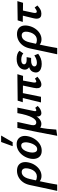

<svg xmlns="http://www.w3.org/2000/svg" viewBox="1121 -1923 1040 3424"><g transform="rotate(-90 1641.0 -211.0)"><path d="M-51 289Q-37 225 -23.5 162.5Q-10 100 3 39Q16 -22 28.5 -81Q41 -140 53 -197Q69 -273 107 -324Q145 -375 197 -401.5Q249 -428 308 -428Q368 -428 405.5 -402.5Q443 -377 456 -330.5Q469 -284 456 -222Q442 -155 405.5 -102.5Q369 -50 319.5 -20.5Q270 9 215 9Q183 9 159 -0.5Q135 -10 120 -24Q105 -38 100 -51L130 -97Q141 -84 163 -78.5Q185 -73 204 -73Q241 -73 269.5 -91.5Q298 -110 318 -143.5Q338 -177 347 -222Q359 -283 342 -313.5Q325 -344 284 -344Q256 -344 232 -328.5Q208 -313 190 -281Q172 -249 161 -200Q139 -103 124.5 -37.5Q110 28 101 73Q92 118 85.5 151.5Q79 185 73.5 217Q68 249 61 289Z M665 13Q607 13 572 -14.5Q537 -42 525 -88.5Q513 -135 524 -191Q537 -256 573.5 -311.5Q610 -367 664 -400.5Q718 -434 782 -434Q837 -434 873 -408Q909 -382 922.5 -336.5Q936 -291 923 -231Q910 -167 873.5 -111.5Q837 -56 783.5 -21.5Q730 13 665 13ZM692 -68Q724 -68 747.5 -91Q771 -114 787 -150Q803 -186 810 -224Q821 -278 808.5 -315.5Q796 -353 756 -353Q728 -353 704 -333.5Q680 -314 663 -279.5Q646 -245 637 -199Q627 -141 640.5 -104.5Q654 -68 692 -68ZM746 -505 821 -711H936L817 -505Z M931 289Q962 113 998.5 -66Q1035 -245 1072 -421H1178L1122 -164Q1119 -147 1120.5 -128.5Q1122 -110 1133.5 -97Q1145 -84 1172 -84Q1193 -84 1215.5 -102.5Q1238 -121 1259.5 -161Q1281 -201 1300.5 -265.5Q1320 -330 1336 -421H1395Q1364 -264 1324.5 -170Q1285 -76 1239.5 -34.5Q1194 7 1143 7Q1132 7 1120 4.5Q1108 2 1097 -2.5Q1086 -7 1078 -13.5Q1070 -20 1067 -28L1083 -43Q1064 36 1055.5 115Q1047 194 1042 273ZM1334 7Q1314 7 1299 -4Q1284 -15 1278 -37Q1272 -59 1279 -92L1349 -421H1434L1373 -124Q1369 -105 1371.5 -94.5Q1374 -84 1388 -84Q1396 -84 1405.5 -88Q1415 -92 1430 -103L1464 -59Q1431 -25 1397.5 -9Q1364 7 1334 7Z M1845 7Q1822 7 1804.5 -5.5Q1787 -18 1781.5 -48.5Q1776 -79 1787 -132L1846 -411H1933L1883 -141Q1881 -131 1880.5 -117.5Q1880 -104 1884 -94Q1888 -84 1901 -84Q1907 -84 1919.5 -89Q1932 -94 1951 -108L1985 -64Q1962 -43 1938 -27Q1914 -11 1891 -2Q1868 7 1845 7ZM1526 0 1626 -411H1710L1627 0ZM2000 -320 1530 -325 1558 -416 2030 -421Z M2212 13Q2164 13 2126.5 -2Q2089 -17 2071 -48Q2053 -79 2065 -125Q2079 -181 2136 -204.5Q2193 -228 2271 -228L2266 -182Q2218 -182 2179 -198Q2140 -214 2122 -245.5Q2104 -277 2116 -322Q2125 -356 2149.5 -381Q2174 -406 2213 -420Q2252 -434 2303 -434Q2350 -434 2386.5 -422Q2423 -410 2448 -384L2400 -315Q2387 -329 2358 -340.5Q2329 -352 2289 -352Q2255 -352 2233.5 -342Q2212 -332 2207 -311Q2203 -294 2211.5 -281.5Q2220 -269 2238.5 -262.5Q2257 -256 2284 -256H2334L2320 -176H2270Q2227 -176 2201 -162.5Q2175 -149 2170 -129Q2165 -102 2182.5 -87.5Q2200 -73 2232 -73Q2272 -73 2304.5 -86.5Q2337 -100 2365 -119L2394 -50Q2351 -19 2309 -3Q2267 13 2212 13Z M2385 289Q2399 225 2412.5 162.5Q2426 100 2439 39Q2452 -22 2464.5 -81Q2477 -140 2489 -197Q2505 -273 2543 -324Q2581 -375 2633 -401.5Q2685 -428 2744 -428Q2804 -428 2841.5 -402.5Q2879 -377 2892 -330.5Q2905 -284 2892 -222Q2878 -155 2841.5 -102.5Q2805 -50 2755.5 -20.5Q2706 9 2651 9Q2619 9 2595 -0.5Q2571 -10 2556 -24Q2541 -38 2536 -51L2566 -97Q2577 -84 2599 -78.5Q2621 -73 2640 -73Q2677 -73 2705.5 -91.5Q2734 -110 2754 -143.5Q2774 -177 2783 -222Q2795 -283 2778 -313.5Q2761 -344 2720 -344Q2692 -344 2668 -328.5Q2644 -313 2626 -281Q2608 -249 2597 -200Q2575 -103 2560.5 -37.5Q2546 28 2537 73Q2528 118 2521.5 151.5Q2515 185 2509.5 217Q2504 249 2497 289Z M3108 7Q3066 7 3046.5 -10Q3027 -27 3022.5 -51.5Q3018 -76 3021 -98.5Q3024 -121 3027 -132L3095 -411H3184L3126 -141Q3124 -132 3122.5 -116.5Q3121 -101 3125.5 -88Q3130 -75 3146 -75Q3160 -75 3178.5 -86Q3197 -97 3219 -113L3255 -64Q3222 -33 3187 -13Q3152 7 3108 7ZM2962 -325 2990 -416 3333 -421 3303 -320Z"/></g></svg>

Font: Ysabeau
Style: Bold Italic
Weight: 700
Italic angle: -12°
Designer: Christian Thalmann (Catharsis Fonts)
Version: Version 2.002